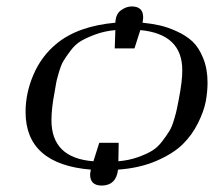

<svg xmlns="http://www.w3.org/2000/svg" viewBox="-20 -515 662 594"><path d="M59.1 -168.9Q59.1 -227.1 83.5 -283.9Q107.9 -340.8 153.8 -378.9Q219.7 -434.1 336.9 -444.8Q337.9 -471.7 354.5 -483.4Q371.1 -495.1 387.2 -495.1Q423.3 -495.1 422.9 -460.9Q422.9 -455.1 420.9 -444.8Q449.7 -441.9 473.9 -436.5Q498 -431.2 527.1 -418Q556.2 -404.8 575.7 -386.5Q595.2 -368.2 608.6 -335Q622.1 -301.8 622.1 -259.8Q622.1 -231 616.5 -200.9Q610.8 -170.9 592.5 -134Q574.2 -97.2 545.2 -68.6Q516.1 -40 464.6 -17.6Q413.1 4.9 345.2 9.8Q339.4 58.6 294.9 59.1Q258.8 59.1 258.8 24.9Q258.8 20 261.2 9.8Q59.1 -6.8 59.1 -168.9ZM139.2 -143.1Q139.2 -25.9 269 -16.1L287.1 -73.2H347.2L346.2 -16.1Q379.4 -19 406.2 -28.6Q433.1 -38.1 450.4 -48.6Q467.8 -59.1 482.4 -78.6Q497.1 -98.1 504.6 -110.6Q512.2 -123 519 -146.5Q525.9 -169.9 527.3 -178.5Q528.8 -187 533.2 -208Q544.4 -266.1 543.9 -297.9Q543.9 -409.7 414.1 -421.9L396 -365.2H335L336.9 -421.9Q303.7 -418.9 276.4 -408.9Q249 -398.9 231 -388.4Q212.9 -377.9 198 -357.9Q183.1 -337.9 176 -325.9Q168.9 -314 161.9 -290Q154.8 -266.1 153.8 -258.5Q152.8 -251 148.9 -230Q139.2 -180.2 139.2 -143.1Z"/></svg>

Font: CMU Serif Extra
Style: RomanSlanted
Weight: 500
Italic angle: -9.46001°
Version: Version 0.7.0